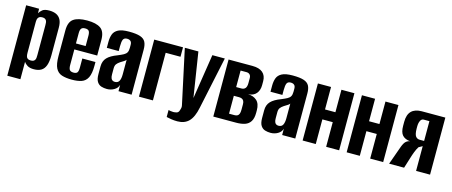

<svg xmlns="http://www.w3.org/2000/svg" viewBox="-42 -999 3791 1609"><g transform="rotate(15 1853.5 -194.0)"><path d="M37.4 116V-495H149.5L150.5 -456.2Q159.8 -473 177.9 -487.9Q196 -502.7 236.8 -502.7Q271.6 -502.7 297 -491.4Q322.3 -480 336.3 -454.3Q350.3 -428.5 350.3 -385V-144.8Q350.3 -89.6 338 -56.4Q325.7 -23.1 300.7 -8.4Q275.7 6.3 237.5 6.3Q201.5 6.3 181.5 -6.2Q161.4 -18.7 151.1 -35.4V116ZM193.9 -58Q208.7 -58 217.1 -62.4Q225.5 -66.8 229.9 -74.7Q234.3 -82.7 235.3 -93.3Q236.3 -103.9 236.3 -117V-373.2Q236.3 -386.4 235.3 -397Q234.3 -407.5 229.9 -415.7Q225.5 -423.8 217.1 -428.1Q208.7 -432.5 193.9 -432.5Q179.7 -432.5 171.3 -427.7Q162.9 -422.9 158.5 -415.4Q154.1 -407.9 152.8 -399.1Q151.4 -390.4 151.4 -382.7V-114.1Q151.4 -97.1 154.5 -84.2Q157.6 -71.3 166.9 -64.7Q176.1 -58 193.9 -58Z M567.6 8.3Q515.9 8.3 480.5 -3.2Q445.2 -14.7 427.2 -49.5Q409.2 -84.3 409.2 -154.4V-376.8Q409.2 -450.3 448.3 -477.3Q487.5 -504.4 565.7 -504.4Q643.6 -504.4 682.5 -477.3Q721.5 -450.3 721.5 -376.8V-242.2H523.2V-107.4Q523.2 -76.7 532.8 -64.7Q542.5 -52.6 567 -52.6Q589.9 -52.6 598.7 -64.3Q607.5 -76.1 607.5 -107.4V-186H721.5V-155.4Q721.5 -85.3 703.7 -50.1Q685.9 -15 651.5 -3.3Q617.1 8.3 567.6 8.3ZM523.2 -294H607.5V-383.3Q607.5 -411.8 598.7 -423.8Q589.9 -435.9 565.7 -435.9Q542.5 -435.9 532.8 -423.8Q523.2 -411.8 523.2 -383.3Z M871.7 7.7Q845.9 7.7 823.3 0.7Q800.6 -6.4 786.2 -28.5Q771.8 -50.6 771.8 -95V-161.4Q771.8 -208.3 799.3 -237.4Q826.9 -266.5 886.1 -288.4Q917.4 -301.3 935.4 -311.2Q953.4 -321 961.3 -335.3Q969.2 -349.5 969.2 -375.2V-402.4Q969.2 -417.7 963.9 -426.4Q958.5 -435.1 949.3 -439.2Q940.1 -443.4 928 -443.4Q902.4 -443.4 894.1 -425.6Q885.9 -407.9 885.9 -367.1V-325.1H782.7V-378Q782.7 -415 793.2 -443.5Q803.8 -472 835.1 -488.5Q866.4 -505 928 -505Q991.2 -505 1024.9 -493.7Q1058.6 -482.5 1071.8 -457.6Q1084.9 -432.7 1084.9 -391.4V0H971.2L970.9 -54.7Q962.7 -25.6 934.2 -9Q905.6 7.7 871.7 7.7ZM920.7 -67.2Q947.6 -67.2 958.2 -87.5Q968.9 -107.7 968.9 -145.4V-271.9Q963 -262.5 948.9 -254.7Q934.7 -246.9 921.5 -237.7Q902.4 -225 892.4 -211.6Q882.4 -198.2 882.4 -174.1V-123Q882.4 -101.5 887.3 -89.2Q892.3 -76.9 901.1 -72.1Q909.8 -67.2 920.7 -67.2Z M1148.6 0V-495H1398.4V-413H1269.8V0Z M1511.9 116.6Q1483.6 116.6 1457.9 112.4Q1432.2 108.2 1417.3 104.5V43.9Q1423.4 45.6 1434.6 47.7Q1445.8 49.9 1459.5 49.9Q1472 49.9 1488.3 45.8Q1504.5 41.6 1510.6 19.7Q1513.2 11.4 1515.8 1.2Q1518.5 -9 1515.5 -22.5L1414 -495H1531.7L1592.2 -109.1H1593L1652.9 -495H1761.1L1665.2 -42.9Q1648.1 41.7 1611.3 79.2Q1574.5 116.6 1511.9 116.6Z M1793.6 0V-495H2000.8Q2060.1 -495 2090.4 -468.9Q2120.7 -442.8 2120.7 -394.3V-360.4Q2120.7 -315.9 2097.5 -287.8Q2074.3 -259.6 2028.6 -256.2V-255.8Q2072.5 -255.8 2102.5 -229.3Q2132.5 -202.7 2132.5 -144.7V-123.7Q2132.5 -75.1 2115.3 -48.1Q2098.1 -21.1 2066.9 -10.5Q2035.6 0 1991.8 0ZM1914.8 -57.5H1961.9Q1976.2 -57.5 1986.2 -62.5Q1996.3 -67.4 2001.6 -80.4Q2007 -93.3 2007 -117.2V-163.1Q2007 -181.7 2001.3 -192.5Q1995.7 -203.3 1985 -208Q1974.4 -212.8 1959.4 -212.8H1914.8ZM1914.8 -288.4H1959Q1982 -288.4 1993.7 -302.4Q2005.4 -316.4 2005.4 -347.5V-390.5Q2005.4 -410.1 1994.7 -420.9Q1984 -431.7 1965.4 -431.7H1914.8Z M2291.7 7.7Q2265.9 7.7 2243.3 0.7Q2220.6 -6.4 2206.2 -28.5Q2191.8 -50.6 2191.8 -95V-161.4Q2191.8 -208.3 2219.3 -237.4Q2246.9 -266.5 2306.1 -288.4Q2337.4 -301.3 2355.4 -311.2Q2373.4 -321 2381.3 -335.3Q2389.2 -349.5 2389.2 -375.2V-402.4Q2389.2 -417.7 2383.9 -426.4Q2378.5 -435.1 2369.3 -439.2Q2360.1 -443.4 2348 -443.4Q2322.4 -443.4 2314.1 -425.6Q2305.9 -407.9 2305.9 -367.1V-325.1H2202.7V-378Q2202.7 -415 2213.2 -443.5Q2223.8 -472 2255.1 -488.5Q2286.4 -505 2348 -505Q2411.2 -505 2444.9 -493.7Q2478.6 -482.5 2491.8 -457.6Q2504.9 -432.7 2504.9 -391.4V0H2391.2L2390.9 -54.7Q2382.7 -25.6 2354.2 -9Q2325.6 7.7 2291.7 7.7ZM2340.7 -67.2Q2367.6 -67.2 2378.2 -87.5Q2388.9 -107.7 2388.9 -145.4V-271.9Q2383 -262.5 2368.9 -254.7Q2354.7 -246.9 2341.5 -237.7Q2322.4 -225 2312.4 -211.6Q2302.4 -198.2 2302.4 -174.1V-123Q2302.4 -101.5 2307.3 -89.2Q2312.3 -76.9 2321.1 -72.1Q2329.8 -67.2 2340.7 -67.2Z M2568.6 0V-495H2682.6V-300H2772.7V-495H2885.4V0H2772.7V-213.8H2682.6V0Z M2950.6 0V-495H3064.6V-300H3154.7V-495H3267.4V0H3154.7V-213.8H3064.6V0Z M3319 0 3377.2 -162.6Q3389.9 -196.8 3405.2 -210.7Q3420.6 -224.6 3440.6 -226.6Q3395 -231.3 3372.7 -256.2Q3350.3 -281.1 3350.3 -337.1V-371.8Q3350.3 -434 3380.6 -464.5Q3410.9 -495 3470.2 -495H3674.2V0H3553V-214.7L3520.9 -196.7Q3507.2 -175.2 3496.4 -147Q3485.5 -118.7 3475.6 -85.5L3448.9 0ZM3514.6 -260H3553V-431.7H3503.4Q3484.6 -431.7 3475.1 -411.3Q3465.6 -391 3465.6 -363.6V-343.3Q3466.3 -294.7 3479.3 -277.4Q3492.3 -260 3514.6 -260Z"/></g></svg>

Font: Alumni Sans Thin
Style: Regular
Weight: 100
Designer: Robert E. Leuschke
Foundry: Robert E. Leuschke
Version: Version 1.018